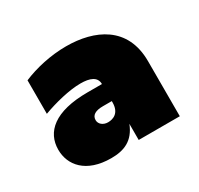

<svg xmlns="http://www.w3.org/2000/svg" viewBox="-86 -857 566 546"><g transform="rotate(-30 197.0 -584.0)"><path d="M231 -420H366V-601C366 -715 278 -754 185 -754C134 -754 82 -742 42 -725V-615C80 -629 130 -642 168 -642C198 -642 220 -634 220 -610H173C64 -610 19 -568 19 -510C19 -460 55 -414 138 -414C180 -414 213 -427 231 -473ZM153 -530C153 -546 166 -554 191 -554H220V-550C220 -515 198 -507 181 -507C165 -507 153 -517 153 -530Z"/></g></svg>

Font: Chess Sans Black
Style: Regular
Weight: 900
Designer: Wolf Bōese
Foundry: Wolf Bōese
Version: Version 7.223;Glyphs 3.3 (3306)